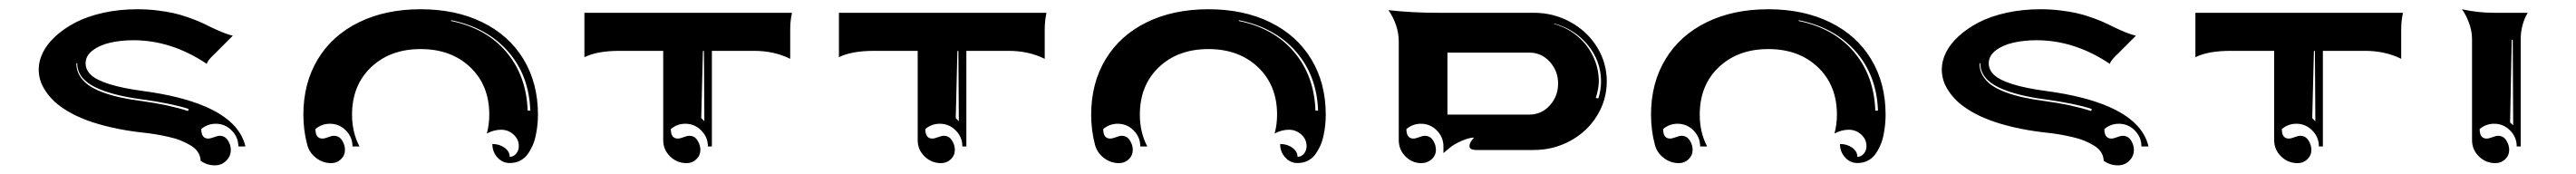

<svg xmlns="http://www.w3.org/2000/svg" viewBox="-20 -497 5685 384"><path d="M65.4 -343.8Q65.4 -362.5 74.7 -381.3Q84 -400.1 102.7 -417.2Q121.3 -434.3 147 -447.6Q172.6 -460.9 208 -468.8Q243.4 -476.6 283.2 -476.6Q305.9 -476.6 327 -474Q348.1 -471.4 363.3 -468Q378.4 -464.6 395 -458.7Q411.6 -452.9 421 -448.7Q430.4 -444.6 444.1 -437.7Q475.6 -422.4 493.7 -418.2L457.3 -381.8Q456.3 -380.9 454 -378.5Q451.7 -376.2 450.8 -375.4Q450 -374.5 448 -372.6Q446 -370.6 445.3 -369.8Q444.6 -368.9 443.1 -367.3Q441.7 -365.7 441 -364.9Q440.4 -364 439.5 -362.7Q438.5 -361.3 438 -360.4Q437.5 -359.4 437 -358.2Q436.5 -356.9 436.3 -356Q358.6 -408.2 274.4 -408.2Q246.6 -408.2 223.1 -402.8Q199.7 -397.5 184.3 -385.6Q168.9 -373.8 168.9 -357.4Q168.9 -342.5 181.2 -331.3Q193.4 -320.1 221.8 -311.2Q250.2 -302.2 296.1 -296.1Q379.4 -284.9 432.6 -262Q508.8 -229.2 521.5 -173.8H505.9Q505.9 -194.3 491.2 -209.1Q476.6 -223.9 456.1 -223.9Q438 -223.9 424.1 -212.2Q424.1 -191.4 439.2 -191.2Q444.3 -191.2 452 -194.2Q459.7 -197.3 464.8 -197.3Q476.3 -197.3 482.8 -187.3Q489.3 -177.2 489.3 -166.3Q489.3 -152.1 479 -142.1Q468.8 -132.1 454.1 -132.1Q436.5 -132.1 422.6 -142.3Q422.4 -152.3 417 -160.9Q411.6 -169.4 401.6 -175.5Q391.6 -181.6 379.8 -186.5Q367.9 -191.4 352.2 -194.9Q336.4 -198.5 322.3 -200.8Q308.1 -203.1 291.3 -204.8Q255.1 -209 224.2 -216.2Q193.4 -223.4 170.5 -232.1Q147.7 -240.7 129.6 -251.5Q111.6 -262.2 99.7 -273.4Q87.9 -284.7 80 -296.9Q72 -309.1 68.7 -320.6Q65.4 -332 65.4 -343.8ZM148.4 -357.4Q148.4 -342.5 155.5 -330.4Q162.6 -318.4 174.9 -309.4Q187.3 -300.5 205.8 -293.6Q224.4 -286.6 245.6 -282Q266.8 -277.3 293.5 -273.9Q352.1 -265.9 395 -252L396.2 -256.6Q358.2 -268.8 293.9 -277.6Q260.7 -282 235.5 -288.5Q210.2 -294.9 190.6 -304.3Q170.9 -313.7 160.6 -327.1Q150.4 -340.6 150.4 -357.4Z M649.4 -244.1Q649.4 -313.7 681.4 -366.5Q713.4 -419.2 772.1 -447.9Q830.8 -476.6 908.2 -476.6Q985.6 -476.6 1044.3 -447.9Q1103 -419.2 1135 -366.5Q1167 -313.7 1167 -244.1Q1167 -232.9 1165.9 -221.8Q1164.8 -210.7 1162.2 -198.2Q1159.7 -185.8 1154.9 -175.2Q1150.1 -164.6 1143.7 -155.9Q1137.2 -147.2 1127.2 -142.2Q1117.2 -137.2 1104.7 -137.2Q1088.9 -137.2 1077.6 -149.5Q1066.4 -161.9 1066.4 -179.2Q1082.3 -179.2 1093.5 -170.9Q1104.7 -162.6 1104.7 -150.9Q1113 -150.9 1118.9 -157.8Q1124.8 -164.8 1124.8 -174.6Q1124.8 -189.7 1113 -200.2Q1101.3 -210.7 1085.7 -210.7Q1070.1 -210.7 1054.2 -202.4Q1059.6 -222.2 1059.6 -244.1Q1059.6 -308.8 1017.5 -348.8Q975.3 -388.7 908.2 -388.7Q841.1 -388.7 799 -348.8Q756.8 -308.8 756.8 -244.1Q756.8 -205.1 773.2 -173.8H757.8Q757.8 -194.3 743.2 -209.1Q728.5 -223.9 708 -223.9Q689.9 -223.9 676 -212.2Q676 -191.4 691.2 -191.2Q696.3 -191.2 704 -194.2Q711.7 -197.3 716.8 -197.3Q728.3 -197.3 734.7 -187.3Q741.2 -177.2 741.2 -166.3Q741.2 -154.1 732.3 -145.5Q723.4 -137 710.9 -137Q692.4 -137 677.5 -148.4Q662.6 -159.9 658 -177.2Q649.4 -209 649.4 -244.1ZM975.1 -450.7Q1052.7 -434.8 1097.2 -382.3Q1141.6 -329.8 1144.3 -252.9H1150.1Q1147.5 -330.3 1101.1 -383.3Q1054.7 -436.3 975.6 -452.4Z M1269.5 -370.8V-468.8H1727.5Q1723.6 -450.4 1723.6 -432.6V-367.2Q1688.2 -384.8 1643.6 -384.8H1550.8V-173.8H1542Q1542 -194.3 1527.3 -209.1Q1512.7 -223.9 1492.2 -223.9Q1474.1 -223.9 1460.2 -212.2Q1460.2 -191.4 1475.3 -191.2Q1480.5 -191.2 1488.2 -194.2Q1495.8 -197.3 1501 -197.3Q1512.5 -197.3 1518.9 -187.3Q1525.4 -177.2 1525.4 -166.3Q1525.4 -154.1 1516.5 -145.5Q1507.6 -137 1495.1 -137Q1473.6 -137 1458.5 -151.9Q1443.4 -166.7 1443.4 -187.7V-384.8H1347.7Q1297.6 -384.8 1269.5 -370.8ZM1527.3 -236.3 1534.2 -229.5 1533.2 -384.8 1531 -384.3Z M1831.1 -370.8V-468.8H2289.1Q2285.2 -450.4 2285.2 -432.6V-367.2Q2249.8 -384.8 2205.1 -384.8H2112.3V-173.8H2103.5Q2103.5 -194.3 2088.9 -209.1Q2074.2 -223.9 2053.7 -223.9Q2035.6 -223.9 2021.7 -212.2Q2021.7 -191.4 2036.9 -191.2Q2042 -191.2 2049.7 -194.2Q2057.4 -197.3 2062.5 -197.3Q2074 -197.3 2080.4 -187.3Q2086.9 -177.2 2086.9 -166.3Q2086.9 -154.1 2078 -145.5Q2069.1 -137 2056.6 -137Q2035.2 -137 2020 -151.9Q2004.9 -166.7 2004.9 -187.7V-384.8H1909.2Q1859.1 -384.8 1831.1 -370.8ZM2088.9 -236.3 2095.7 -229.5 2094.7 -384.8 2092.5 -384.3Z M2387.7 -244.1Q2387.7 -313.7 2419.7 -366.5Q2451.7 -419.2 2510.4 -447.9Q2569.1 -476.6 2646.5 -476.6Q2723.9 -476.6 2782.6 -447.9Q2841.3 -419.2 2873.3 -366.5Q2905.3 -313.7 2905.3 -244.1Q2905.3 -232.9 2904.2 -221.8Q2903.1 -210.7 2900.5 -198.2Q2897.9 -185.8 2893.2 -175.2Q2888.4 -164.6 2882 -155.9Q2875.5 -147.2 2865.5 -142.2Q2855.5 -137.2 2843 -137.2Q2827.1 -137.2 2815.9 -149.5Q2804.7 -161.9 2804.7 -179.2Q2820.6 -179.2 2831.8 -170.9Q2843 -162.6 2843 -150.9Q2851.3 -150.9 2857.2 -157.8Q2863 -164.8 2863 -174.6Q2863 -189.7 2851.3 -200.2Q2839.6 -210.7 2824 -210.7Q2808.3 -210.7 2792.5 -202.4Q2797.9 -222.2 2797.9 -244.1Q2797.9 -308.8 2755.7 -348.8Q2713.6 -388.7 2646.5 -388.7Q2579.3 -388.7 2537.2 -348.8Q2495.1 -308.8 2495.1 -244.1Q2495.1 -205.1 2511.5 -173.8H2496.1Q2496.1 -194.3 2481.4 -209.1Q2466.8 -223.9 2446.3 -223.9Q2428.2 -223.9 2414.3 -212.2Q2414.3 -191.4 2429.4 -191.2Q2434.6 -191.2 2442.3 -194.2Q2450 -197.3 2455.1 -197.3Q2466.6 -197.3 2473 -187.3Q2479.5 -177.2 2479.5 -166.3Q2479.5 -154.1 2470.6 -145.5Q2461.7 -137 2449.2 -137Q2430.7 -137 2415.8 -148.4Q2400.9 -159.9 2396.2 -177.2Q2387.7 -209 2387.7 -244.1ZM2713.4 -450.7Q2791 -434.8 2835.4 -382.3Q2879.9 -329.8 2882.6 -252.9H2888.4Q2885.7 -330.3 2839.4 -383.3Q2793 -436.3 2713.9 -452.4Z M3043.7 -474.6Q3095.5 -468.8 3151.4 -468.8H3364.3Q3408.2 -468.8 3445.4 -448.2Q3482.7 -427.7 3504 -392.9Q3525.4 -358.2 3525.4 -317.4Q3525.4 -276.6 3504 -241.8Q3482.7 -207 3445.4 -186.5Q3408.2 -166 3364.3 -166H3238.3Q3222.4 -166 3222.4 -174.8Q3222.4 -182.4 3232.4 -193.4Q3222.2 -193.4 3205.4 -186.3Q3188.7 -179.2 3177.7 -169.9L3165 -159.2V-173.8Q3165 -194.3 3150.4 -209.1Q3135.7 -223.9 3115.2 -223.9Q3097.2 -223.9 3083.3 -212.2Q3083.3 -191.4 3098.4 -191.2Q3103.5 -191.2 3111.2 -194.2Q3118.9 -197.3 3124 -197.3Q3135.5 -197.3 3142 -187.3Q3148.4 -177.2 3148.4 -166.3Q3148.4 -154.1 3139 -145.5Q3129.6 -137 3116.2 -137Q3095.7 -137 3081.1 -151.9Q3066.4 -166.7 3066.4 -187.7V-405.3Q3066.4 -440.9 3043.7 -474.6ZM3173.8 -244.1H3354.5Q3381.3 -244.1 3399.7 -264.4Q3418 -284.7 3418 -312.5Q3418 -340.3 3399.7 -360.6Q3381.3 -380.9 3354.5 -380.9H3173.8ZM3408.9 -444.1Q3438 -436.3 3460.6 -417.2Q3483.2 -398.2 3495.5 -372.1Q3507.8 -345.9 3507.8 -317.4Q3507.8 -302 3501.2 -280.8L3506.8 -279.8Q3512.7 -298.1 3512.7 -317.4Q3512.7 -361.8 3483.8 -397.3Q3454.8 -432.9 3409.2 -445.1Z M3623 -244.1Q3623 -313.7 3655 -366.5Q3687 -419.2 3745.7 -447.9Q3804.4 -476.6 3881.8 -476.6Q3959.2 -476.6 4017.9 -447.9Q4076.7 -419.2 4108.6 -366.5Q4140.6 -313.7 4140.6 -244.1Q4140.6 -232.9 4139.5 -221.8Q4138.4 -210.7 4135.9 -198.2Q4133.3 -185.8 4128.5 -175.2Q4123.8 -164.6 4117.3 -155.9Q4110.8 -147.2 4100.8 -142.2Q4090.8 -137.2 4078.4 -137.2Q4062.5 -137.2 4051.3 -149.5Q4040 -161.9 4040 -179.2Q4055.9 -179.2 4067.1 -170.9Q4078.4 -162.6 4078.4 -150.9Q4086.7 -150.9 4092.5 -157.8Q4098.4 -164.8 4098.4 -174.6Q4098.4 -189.7 4086.7 -200.2Q4075 -210.7 4059.3 -210.7Q4043.7 -210.7 4027.8 -202.4Q4033.2 -222.2 4033.2 -244.1Q4033.2 -308.8 3991.1 -348.8Q3949 -388.7 3881.8 -388.7Q3814.7 -388.7 3772.6 -348.8Q3730.5 -308.8 3730.5 -244.1Q3730.5 -205.1 3746.8 -173.8H3731.4Q3731.4 -194.3 3716.8 -209.1Q3702.1 -223.9 3681.6 -223.9Q3663.6 -223.9 3649.7 -212.2Q3649.7 -191.4 3664.8 -191.2Q3669.9 -191.2 3677.6 -194.2Q3685.3 -197.3 3690.4 -197.3Q3701.9 -197.3 3708.4 -187.3Q3714.8 -177.2 3714.8 -166.3Q3714.8 -154.1 3705.9 -145.5Q3697 -137 3684.6 -137Q3666 -137 3651.1 -148.4Q3636.2 -159.9 3631.6 -177.2Q3623 -209 3623 -244.1ZM3948.7 -450.7Q4026.4 -434.8 4070.8 -382.3Q4115.2 -329.8 4117.9 -252.9H4123.8Q4121.1 -330.3 4074.7 -383.3Q4028.3 -436.3 3949.2 -452.4Z M4264.6 -343.8Q4264.6 -362.5 4273.9 -381.3Q4283.2 -400.1 4301.9 -417.2Q4320.6 -434.3 4346.2 -447.6Q4371.8 -460.9 4407.2 -468.8Q4442.6 -476.6 4482.4 -476.6Q4505.1 -476.6 4526.2 -474Q4547.4 -471.4 4562.5 -468Q4577.6 -464.6 4594.2 -458.7Q4610.8 -452.9 4620.2 -448.7Q4629.6 -444.6 4643.3 -437.7Q4674.8 -422.4 4692.9 -418.2L4656.5 -381.8Q4655.5 -380.9 4653.2 -378.5Q4650.9 -376.2 4650 -375.4Q4649.2 -374.5 4647.2 -372.6Q4645.3 -370.6 4644.5 -369.8Q4643.8 -368.9 4642.3 -367.3Q4640.9 -365.7 4640.3 -364.9Q4639.6 -364 4638.7 -362.7Q4637.7 -361.3 4637.2 -360.4Q4636.7 -359.4 4636.2 -358.2Q4635.7 -356.9 4635.5 -356Q4557.9 -408.2 4473.6 -408.2Q4445.8 -408.2 4422.4 -402.8Q4398.9 -397.5 4383.5 -385.6Q4368.2 -373.8 4368.2 -357.4Q4368.2 -342.5 4380.4 -331.3Q4392.6 -320.1 4421 -311.2Q4449.5 -302.2 4495.4 -296.1Q4578.6 -284.9 4631.8 -262Q4708 -229.2 4720.7 -173.8H4705.1Q4705.1 -194.3 4690.4 -209.1Q4675.8 -223.9 4655.3 -223.9Q4637.2 -223.9 4623.3 -212.2Q4623.3 -191.4 4638.4 -191.2Q4643.6 -191.2 4651.2 -194.2Q4658.9 -197.3 4664.1 -197.3Q4675.5 -197.3 4682 -187.3Q4688.5 -177.2 4688.5 -166.3Q4688.5 -152.1 4678.2 -142.1Q4668 -132.1 4653.3 -132.1Q4635.7 -132.1 4621.8 -142.3Q4621.6 -152.3 4616.2 -160.9Q4610.8 -169.4 4600.8 -175.5Q4590.8 -181.6 4579 -186.5Q4567.1 -191.4 4551.4 -194.9Q4535.6 -198.5 4521.5 -200.8Q4507.3 -203.1 4490.5 -204.8Q4454.3 -209 4423.5 -216.2Q4392.6 -223.4 4369.8 -232.1Q4346.9 -240.7 4328.9 -251.5Q4310.8 -262.2 4299 -273.4Q4287.1 -284.7 4279.2 -296.9Q4271.2 -309.1 4267.9 -320.6Q4264.6 -332 4264.6 -343.8ZM4347.7 -357.4Q4347.7 -342.5 4354.7 -330.4Q4361.8 -318.4 4374.1 -309.4Q4386.5 -300.5 4405 -293.6Q4423.6 -286.6 4444.8 -282Q4466.1 -277.3 4492.7 -273.9Q4551.3 -265.9 4594.2 -252L4595.5 -256.6Q4557.4 -268.8 4493.2 -277.6Q4460 -282 4434.7 -288.5Q4409.4 -294.9 4389.8 -304.3Q4370.1 -313.7 4359.9 -327.1Q4349.6 -340.6 4349.6 -357.4Z M4824.2 -370.8V-468.8H5282.2Q5278.3 -450.4 5278.3 -432.6V-367.2Q5242.9 -384.8 5198.2 -384.8H5105.5V-173.8H5096.7Q5096.7 -194.3 5082 -209.1Q5067.4 -223.9 5046.9 -223.9Q5028.8 -223.9 5014.9 -212.2Q5014.9 -191.4 5030 -191.2Q5035.2 -191.2 5042.8 -194.2Q5050.5 -197.3 5055.7 -197.3Q5067.1 -197.3 5073.6 -187.3Q5080.1 -177.2 5080.1 -166.3Q5080.1 -154.1 5071.2 -145.5Q5062.3 -137 5049.8 -137Q5028.3 -137 5013.2 -151.9Q4998 -166.7 4998 -187.7V-384.8H4902.3Q4852.3 -384.8 4824.2 -370.8ZM5082 -236.3 5088.9 -229.5 5087.9 -384.8 5085.7 -384.3Z M5412.4 -476.6Q5447 -468.8 5482.2 -468.8H5557.4Q5542 -442.1 5542 -410.2V-173.8H5533.2Q5533.2 -194.3 5518.6 -209.1Q5503.9 -223.9 5483.4 -223.9Q5465.3 -223.9 5451.4 -212.2Q5451.4 -191.4 5466.6 -191.2Q5471.7 -191.2 5479.4 -194.2Q5487.1 -197.3 5492.2 -197.3Q5503.7 -197.3 5510.1 -187.3Q5516.6 -177.2 5516.6 -166.3Q5516.6 -154.1 5507.7 -145.5Q5498.8 -137 5486.3 -137Q5464.8 -137 5449.7 -151.9Q5434.6 -166.7 5434.6 -187.7V-410.2Q5434.6 -428 5428.3 -445.4Q5422.1 -462.9 5412.4 -476.6ZM5518.6 -226.6 5525.4 -220.7 5524.4 -409.2 5522.2 -408.7Z"/></svg>

Font: AgreloyInT3
Style: Medium
Weight: 400
Designer: gluk
Foundry: gluk
Version: Version 0.27